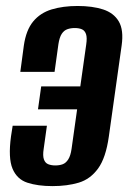

<svg xmlns="http://www.w3.org/2000/svg" viewBox="-20 -620 437 652"><path d="M158.1 12Q108.3 12 73 0.4Q37.7 -11.1 22.5 -47.3Q7.4 -83.5 17.4 -157.1L23 -193H139.3L128.3 -114.3Q124.7 -91.2 129.1 -78.8Q133.4 -66.4 143.9 -62.3Q154.4 -58.2 167.6 -58.2Q182.2 -58.2 193 -62.3Q203.9 -66.4 211.8 -78.8Q219.7 -91.2 223 -114.3L241.9 -248.8H109L119.9 -326.7H252.7L272.7 -468.4Q276.3 -492.1 272.1 -504.2Q267.9 -516.3 258.2 -520.5Q248.5 -524.8 233.6 -524.8Q220.1 -524.8 208.8 -520.8Q197.5 -516.9 189.7 -505.2Q181.9 -493.4 178.3 -469.6L165.3 -376H49L61 -465.6Q68.6 -517.9 92.6 -547Q116.7 -576.2 155.3 -588Q194 -599.7 243.5 -599.7Q293.7 -599.7 330 -588Q366.3 -576.2 383.4 -547.2Q400.5 -518.2 393.1 -465.6L349.6 -156.5Q339.5 -84.1 313.1 -47.8Q286.7 -11.5 247.4 0.3Q208 12 158.1 12Z"/></svg>

Font: Alumni Sans SC Thin
Style: Italic
Weight: 100
Italic angle: -8°
Designer: Robert E. Leuschke
Foundry: Robert E. Leuschke
Version: Version 1.016